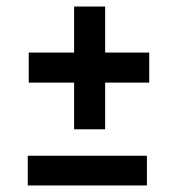

<svg xmlns="http://www.w3.org/2000/svg" viewBox="-20 -581 554 588"><path d="M437 -420V-328H302V-185H207V-328H68V-420H207V-561H302V-420ZM65 -104H430V-13H65Z"/></svg>

Font: Enriqueta
Style: Bold
Weight: 700
Designer: Viviana Monsalve, Gustavo Ibarra
Foundry: 72Puntos
Version: Version 2.000